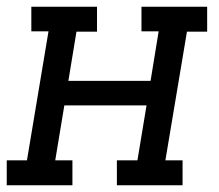

<svg xmlns="http://www.w3.org/2000/svg" viewBox="-30 -550 650 570"><path d="M-10 0V-74H50L114 -457H63V-530H258V-456H197L173 -310H417L441 -457H390V-530H585V-456H525L461 -74H512V0H317V-74H378L405 -237H161L134 -74H185V0Z"/></svg>

Font: Iosevka Slab Extended Oblique
Style: Regular
Weight: 400
Width: 7
Italic angle: -9°
Monospace: yes
Designer: Belleve Invis
Foundry: Belleve Invis
Version: Version 11.1.0; ttfautohint (v1.8.3)